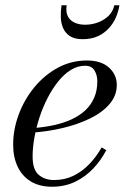

<svg xmlns="http://www.w3.org/2000/svg" viewBox="-20 -700 502 730"><path d="M178 10Q130 10 97 -10.2Q64 -30.5 47 -66.5Q30 -102.5 30 -150Q30 -207.5 51 -264.2Q72 -321 110 -367.5Q148 -414 199.2 -442Q250.5 -470 310.5 -470Q364.5 -470 394.2 -443.2Q424 -416.5 424 -377Q424 -336 396 -303.8Q368 -271.5 321.2 -249Q274.5 -226.5 218.2 -213.2Q162 -200 105 -196V-213Q147.5 -216 185 -224.2Q222.5 -232.5 252.8 -246.5Q283 -260.5 304.8 -281Q326.5 -301.5 338.2 -328.8Q350 -356 350 -391Q350 -414.5 339.2 -432.2Q328.5 -450 303.5 -450Q275 -450 249.2 -434Q223.5 -418 201.2 -390.2Q179 -362.5 161 -327.5Q143 -292.5 130.2 -253.8Q117.5 -215 110.8 -176.8Q104 -138.5 104 -105Q104 -55 127.2 -35.2Q150.5 -15.5 185.5 -15.5Q225.5 -15.5 258.8 -31.5Q292 -47.5 319 -75.5Q346 -103.5 366.5 -139.5L384 -129Q364.5 -91 334.8 -59.5Q305 -28 265.8 -9Q226.5 10 178 10ZM294 -551Q264 -551 246.2 -562.5Q228.5 -574 220.2 -592.8Q212 -611.5 211.2 -634.2Q210.5 -657 214 -680H233.5Q229.5 -655.5 237.5 -639Q245.5 -622.5 263 -614.2Q280.5 -606 304 -606Q327.5 -606 351 -614.2Q374.5 -622.5 392 -639Q409.5 -655.5 414.5 -680H434Q430.5 -657 420.8 -634.2Q411 -611.5 394 -592.8Q377 -574 352.5 -562.5Q328 -551 294 -551Z"/></svg>

Font: Bodoni Moda SC
Style: Italic
Weight: 400
Italic angle: -13°
Designer: Owen Earl
Foundry: indestructible type
Version: Version 2.005